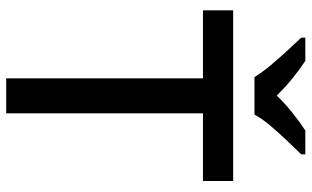

<svg xmlns="http://www.w3.org/2000/svg" viewBox="-208 -772 981 604"><g transform="rotate(90 282.0 -470.5)"><path d="M337 0H227V-619H13V-714H550V-619H337ZM223 -781Q209 -804 187 -830.5Q165 -857 141 -883Q117 -909 99 -928V-941H172Q198 -924 226.5 -901Q255 -878 281 -851Q307 -878 336 -901Q365 -924 391 -941H466V-928Q447 -909 422.5 -883Q398 -857 375.5 -830.5Q353 -804 341 -781Z"/></g></svg>

Font: Noto Sans Kawi Medium
Style: Regular
Weight: 500
Designer: Fadhl Haqq
Version: Version 1.000